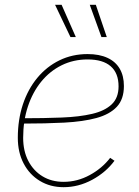

<svg xmlns="http://www.w3.org/2000/svg" viewBox="-20 -777 584 805"><path d="M246.6 7.8Q190.4 7.8 147 -18.6Q103.5 -44.9 79.1 -91.6Q54.7 -138.2 54.7 -199.2Q54.7 -274.9 75.9 -339.1Q97.2 -403.3 136.5 -450.7Q175.8 -498 229.5 -524.2Q283.2 -550.3 347.2 -550.3Q396.5 -550.3 430.7 -534.4Q464.8 -518.6 482.2 -488.5Q499.5 -458.5 499.5 -416.5Q499.5 -360.8 469.7 -329.1Q439.9 -297.4 384.3 -282.2Q328.6 -267.1 249.8 -262.9Q170.9 -258.8 73.7 -258.8V-281.2Q164.6 -281.2 238.8 -284.2Q313 -287.1 366.2 -299.6Q419.4 -312 448.2 -339.4Q477.1 -366.7 477.1 -415Q477.1 -470.2 444.3 -499Q411.6 -527.8 347.2 -527.8Q288.1 -527.8 238.5 -503.4Q189 -479 152.8 -434.6Q116.7 -390.1 96.9 -330.3Q77.1 -270.5 77.1 -199.2Q77.1 -144 98.6 -102.5Q120.1 -61 158.2 -37.8Q196.3 -14.6 246.6 -14.6Q304.2 -14.6 356.2 -43Q408.2 -71.3 441.9 -115.2L460 -103Q423.8 -54.2 366.5 -23.2Q309.1 7.8 246.6 7.8ZM405.3 -621.6 356.4 -756.8H381.8L427.7 -621.6ZM275.4 -621.6 210.9 -756.8H238.3L297.9 -621.6Z"/></svg>

Font: Inter 16pt Thin
Style: Italic
Weight: 250
Italic angle: -9.3988°
Version: Version 4.001;git-66647c0bb